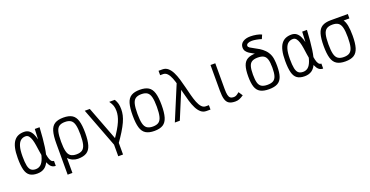

<svg xmlns="http://www.w3.org/2000/svg" viewBox="-33 -1733 5466 2834"><g transform="rotate(-20 2700.0 -316.0)"><path d="M553 -78V0Q512 0 485.5 -23.5Q459 -47 442.5 -87.5Q426 -128 416 -178Q406 -228 398.5 -281.5Q391 -335 383.5 -385Q376 -435 363.5 -475Q351 -515 331.5 -539Q312 -563 280 -563Q239 -563 207 -539Q175 -515 157 -457.5Q139 -400 139 -298Q139 -206 150 -153Q161 -100 187.5 -77.5Q214 -55 260 -55Q305 -55 338 -82.5Q371 -110 393.5 -173.5Q416 -237 429.5 -346Q443 -455 448 -618H523Q513 -437 495.5 -315Q478 -193 448 -120.5Q418 -48 372 -17Q326 14 260 14Q186 14 143 -16Q100 -46 82 -114.5Q64 -183 64 -298Q64 -392 78.5 -456Q93 -520 121.5 -559Q150 -598 190 -615Q230 -632 280 -632Q328 -632 359 -609Q390 -586 409.5 -546Q429 -506 440 -457Q451 -408 457 -355Q463 -302 469 -253Q475 -204 484 -164.5Q493 -125 509.5 -101.5Q526 -78 553 -78Z M900 14Q859 14 818 -3Q777 -20 744.5 -58Q712 -96 692.5 -158Q673 -220 673 -309Q673 -429 694 -500Q715 -571 765 -601.5Q815 -632 900 -632Q986 -632 1035.5 -601.5Q1085 -571 1106.5 -500Q1128 -429 1128 -309Q1128 -190 1106.5 -119Q1085 -48 1035.5 -17Q986 14 900 14ZM673 182V-309H748V182ZM900 -55Q959 -55 992 -78.5Q1025 -102 1039 -157.5Q1053 -213 1053 -309Q1053 -407 1039 -462Q1025 -517 992 -540Q959 -563 900 -563Q842 -563 808.5 -540Q775 -517 761.5 -462Q748 -407 748 -309Q748 -213 761.5 -157.5Q775 -102 808.5 -78.5Q842 -55 900 -55Z M1468 182V0L1233 -618H1312L1543 -11V182ZM1527 22 1496 -59Q1547 -132 1581 -189Q1615 -246 1635 -293Q1655 -340 1663.5 -379.5Q1672 -419 1672 -455Q1672 -503 1660.5 -538Q1649 -573 1617 -618H1705Q1729 -577 1738 -541.5Q1747 -506 1747 -455Q1747 -410 1736.5 -363Q1726 -316 1701 -261Q1676 -206 1633.5 -136.5Q1591 -67 1527 22Z M2100 14Q2015 14 1965 -17Q1915 -48 1894 -119Q1873 -190 1873 -309Q1873 -429 1894 -500Q1915 -571 1965 -601.5Q2015 -632 2100 -632Q2186 -632 2235.5 -601.5Q2285 -571 2306.5 -500Q2328 -429 2328 -309Q2328 -190 2306.5 -119Q2285 -48 2235.5 -17Q2186 14 2100 14ZM2100 -55Q2159 -55 2192 -78.5Q2225 -102 2239 -157.5Q2253 -213 2253 -309Q2253 -407 2239 -462Q2225 -517 2192 -540Q2159 -563 2100 -563Q2042 -563 2008.5 -540Q1975 -517 1961.5 -462Q1948 -407 1948 -309Q1948 -213 1961.5 -157.5Q1975 -102 2008.5 -78.5Q2042 -55 2100 -55Z M2920 0Q2870 0 2834 -31Q2798 -62 2772 -114Q2746 -166 2726.5 -231Q2707 -296 2690 -365.5Q2673 -435 2656.5 -500Q2640 -565 2619.5 -617Q2599 -669 2571 -700Q2543 -731 2505 -731H2458V-800H2520Q2569 -800 2605 -769Q2641 -738 2667 -686Q2693 -634 2712.5 -569Q2732 -504 2749 -434.5Q2766 -365 2783 -300Q2800 -235 2820.5 -183Q2841 -131 2869 -100Q2897 -69 2935 -69H2983V0ZM2423 0 2670 -592 2701 -481 2501 0Z M3370 14Q3309 14 3273.5 -7Q3238 -28 3223 -77.5Q3208 -127 3208 -213V-618H3283V-213Q3283 -153 3291 -118.5Q3299 -84 3318 -69.5Q3337 -55 3370 -55Q3391 -55 3410 -64.5Q3429 -74 3459 -100L3502 -35Q3462 -8 3433.5 3Q3405 14 3370 14Z M3900 14Q3815 14 3765 -13.5Q3715 -41 3694 -103Q3673 -165 3673 -269Q3673 -374 3694 -436Q3715 -498 3765 -525Q3815 -552 3900 -552Q3986 -552 4035.5 -525Q4085 -498 4106.5 -436Q4128 -374 4128 -269Q4128 -165 4106.5 -103Q4085 -41 4035.5 -13.5Q3986 14 3900 14ZM3900 -55Q3959 -55 3992 -75Q4025 -95 4039 -141.5Q4053 -188 4053 -269Q4053 -351 4039 -397.5Q4025 -444 3992 -463.5Q3959 -483 3900 -483Q3842 -483 3808.5 -463.5Q3775 -444 3761.5 -397.5Q3748 -351 3748 -269Q3748 -188 3761.5 -141.5Q3775 -95 3808.5 -75Q3842 -55 3900 -55ZM4050 -316Q4053 -372 4037 -410.5Q4021 -449 3993.5 -476Q3966 -503 3932.5 -523Q3899 -543 3865 -560Q3831 -577 3803 -595.5Q3775 -614 3757.5 -638.5Q3740 -663 3740 -698Q3740 -752 3785 -783Q3830 -814 3903 -814Q3949 -814 3998 -805Q4047 -796 4078 -780L4051 -718Q4015 -730 3973.5 -737.5Q3932 -745 3903 -745Q3863 -745 3839 -732.5Q3815 -720 3815 -698Q3815 -680 3838 -664.5Q3861 -649 3896.5 -631.5Q3932 -614 3972.5 -589Q4013 -564 4048 -528.5Q4083 -493 4104.5 -441Q4126 -389 4124 -316Z M4753 -78V0Q4712 0 4685.5 -23.5Q4659 -47 4642.5 -87.5Q4626 -128 4616 -178Q4606 -228 4598.5 -281.5Q4591 -335 4583.5 -385Q4576 -435 4563.5 -475Q4551 -515 4531.5 -539Q4512 -563 4480 -563Q4439 -563 4407 -539Q4375 -515 4357 -457.5Q4339 -400 4339 -298Q4339 -206 4350 -153Q4361 -100 4387.5 -77.5Q4414 -55 4460 -55Q4505 -55 4538 -82.5Q4571 -110 4593.5 -173.5Q4616 -237 4629.5 -346Q4643 -455 4648 -618H4723Q4713 -437 4695.5 -315Q4678 -193 4648 -120.5Q4618 -48 4572 -17Q4526 14 4460 14Q4386 14 4343 -16Q4300 -46 4282 -114.5Q4264 -183 4264 -298Q4264 -392 4278.5 -456Q4293 -520 4321.5 -559Q4350 -598 4390 -615Q4430 -632 4480 -632Q4528 -632 4559 -609Q4590 -586 4609.5 -546Q4629 -506 4640 -457Q4651 -408 4657 -355Q4663 -302 4669 -253Q4675 -204 4684 -164.5Q4693 -125 4709.5 -101.5Q4726 -78 4753 -78Z M5100 14Q5015 14 4965 -17Q4915 -48 4894 -119Q4873 -190 4873 -309Q4873 -429 4894 -500Q4915 -571 4965 -601.5Q5015 -632 5100 -632Q5165 -632 5208.5 -616.5Q5252 -601 5278 -564.5Q5304 -528 5316 -465.5Q5328 -403 5328 -309Q5328 -190 5306.5 -119Q5285 -48 5235.5 -17Q5186 14 5100 14ZM5100 -55Q5159 -55 5192 -78.5Q5225 -102 5239 -157.5Q5253 -213 5253 -309Q5253 -407 5239 -462Q5225 -517 5192 -540Q5159 -563 5100 -563Q5042 -563 5008.5 -540Q4975 -517 4961.5 -462Q4948 -407 4948 -309Q4948 -213 4961.5 -157.5Q4975 -102 5008.5 -78.5Q5042 -55 5100 -55ZM5100 -563V-632H5370V-563Z"/></g></svg>

Font: Victor Mono
Style: Regular
Weight: 400
Monospace: yes
Designer: Rune Bjørnerås
Version: Version 1.561;gftools[0.9.30]